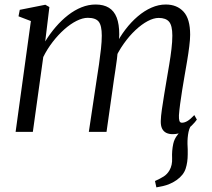

<svg xmlns="http://www.w3.org/2000/svg" viewBox="-20 -570 916 830"><path d="M656 240 650 212.5Q672.5 202.5 687.8 192.8Q703 183 712.5 166.5Q725.5 144.5 724 113.2Q722.5 82 729 51.5Q733.5 30.5 747.5 13Q761.5 -4.5 769.5 -15.5L819 -46Q800 -24.5 795 0.2Q790 25 790.5 52.5Q791 64 791.5 75.5Q792 87 791.5 97.5Q791.5 131.5 782.5 159.2Q773.5 187 744 208Q728 219.5 708.8 227Q689.5 234.5 656 240ZM193.5 -539.5 175.5 -391Q196 -424.5 221 -453.5Q246 -482.5 274.2 -504.5Q302.5 -526.5 332.5 -538.5Q362.5 -550.5 393.5 -550.5Q428 -550.5 450.8 -536.5Q473.5 -522.5 484.5 -494Q495.5 -465.5 495.5 -421Q495.5 -415.5 494.8 -406.8Q494 -398 492.8 -387Q491.5 -376 489.5 -363L478 -371Q497 -409.5 522 -442.2Q547 -475 575.5 -499.2Q604 -523.5 634.8 -537Q665.5 -550.5 696.5 -550.5Q745 -550.5 773.5 -519.5Q802 -488.5 802 -420Q802 -399.5 798.2 -369.5Q794.5 -339.5 788.8 -305.8Q783 -272 777.5 -240Q772.5 -211 767.5 -180.2Q762.5 -149.5 758.8 -121.2Q755 -93 753.5 -71.5Q753 -56 755.5 -47.8Q758 -39.5 766.5 -39.5Q778 -39.5 790.5 -47Q803 -54.5 820 -72.5L831 -53Q824.5 -43 809.5 -28Q794.5 -13 773.2 -1.5Q752 10 726.5 10Q710 10 698.2 4Q686.5 -2 680.5 -14.5Q674.5 -27 675 -47Q675.5 -67 679.8 -97Q684 -127 689.8 -161.5Q695.5 -196 701 -228.5Q706 -259 711.8 -292.5Q717.5 -326 721.2 -358Q725 -390 725 -416Q725 -459.5 711 -476Q697 -492.5 666 -492.5Q644.5 -492.5 618.5 -478.8Q592.5 -465 565.8 -440Q539 -415 514.8 -380.8Q490.5 -346.5 472.5 -305.5L490 -357.5Q488.5 -337.5 485.5 -314.5Q482.5 -291.5 479 -268.5Q475.5 -245.5 472.5 -225.5L440.5 0H364L398 -226.5Q403 -257.5 408 -292Q413 -326.5 416.5 -358.8Q420 -391 420 -416Q420 -459.5 406.8 -476.2Q393.5 -493 359.5 -493Q337.5 -493 311 -479.8Q284.5 -466.5 258 -443Q231.5 -419.5 207.8 -388.8Q184 -358 167 -323.5L122 0H47.5L113.5 -479L60 -499.5L65.5 -527.5L176 -549.5Z"/></svg>

Font: Merriweather 60pt Light
Style: Italic
Weight: 300
Italic angle: -7.8°
Version: Version 2.101